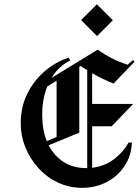

<svg xmlns="http://www.w3.org/2000/svg" viewBox="-20 -876 658 910"><path d="M440 -705 364.2 -780.8 439.2 -855.8 515 -780ZM368.3 14.2Q308.3 14.2 255.4 -10.4Q202.5 -35 162.9 -78.3Q123.3 -121.7 100.8 -176.7Q78.3 -231.7 78.3 -292.5Q78.3 -369.2 109.6 -432.1Q140.8 -495 192.9 -539.2Q245 -583.3 305 -602.5L313.3 -590Q257.5 -561.7 224.2 -506.7L443.3 -640.8Q475 -617.5 509.6 -600Q544.2 -582.5 585 -569.2L610.8 -591.7L617.5 -583.3L518.3 -480Q465.8 -500.8 416.7 -529.2V-383.3H610.8L509.2 -277.5H416.7V-80.8Q477.5 -88.3 521.7 -122.5Q565.8 -156.7 589.2 -200H605Q602.5 -137.5 570.4 -89.2Q538.3 -40.8 485.8 -13.3Q433.3 14.2 368.3 14.2ZM355.8 -247.5 210.8 -187.5Q235.8 -138.3 280.8 -108.8Q325.8 -79.2 390 -79.2Q391.7 -79.2 393.3 -79.2V-543.3Q377.5 -552.5 362.5 -563.3L355.8 -559.2ZM180 -330.8Q180 -261.7 201.7 -207.5L248.3 -226.7V-493.3L204.2 -466.7Q180 -406.7 180 -330.8Z"/></svg>

Font: Manufacturing Consent
Style: Regular
Weight: 400
Version: Version 3.000; ttfautohint (v1.8.4.7-5d5b)